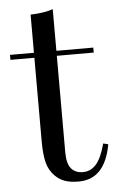

<svg xmlns="http://www.w3.org/2000/svg" viewBox="-51 -717 467 767"><g transform="rotate(-5 182.0 -333.5)"><path d="M190 -514H338V-494H190V-107Q190 -62 206.5 -42Q223 -22 254 -22Q285 -22 307 -47Q329 -72 344 -129L364 -124Q339 14 234 14Q200 14 178 6Q156 -2 139 -19Q117 -41 108.5 -73Q100 -105 100 -159V-494H4V-514H100V-667Q156 -669 190 -681Z"/></g></svg>

Font: Myanmar April Display
Style: Regular
Weight: 400
Designer: Khon Soe Zaw Thu
Foundry: Myanmar OS
Version: Version 2.50 April 12, 2019